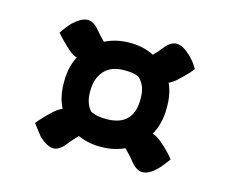

<svg xmlns="http://www.w3.org/2000/svg" viewBox="-70 -607 739 618"><g transform="rotate(15 300.0 -298.0)"><path d="M258 -422Q255 -420 252.5 -417.5Q250 -415 246 -411Q227 -392 204.5 -385Q182 -378 160 -382.5Q138 -387 120 -403Q109 -413 97 -425Q85 -437 75 -449Q82 -459 89.5 -469Q97 -479 104 -486Q118 -499 130 -505.5Q142 -512 153 -512Q173 -512 191 -489Q207 -471 223.5 -454Q240 -437 258 -422ZM344 -422Q362 -436 379 -453Q396 -470 410 -488Q429 -512 448 -512Q460 -512 471.5 -505.5Q483 -499 497 -486Q505 -478 512.5 -468.5Q520 -459 526 -448Q516 -435 503.5 -422.5Q491 -410 479 -399Q459 -382 438 -378Q417 -374 396 -382.5Q375 -391 355 -410Q353 -412 351.5 -413.5Q350 -415 349 -416Q348 -417 346.5 -419Q345 -421 344 -422ZM343 -174Q346 -177 348.5 -179.5Q351 -182 355 -185Q384 -214 419 -216Q454 -218 481 -193Q493 -183 504.5 -171.5Q516 -160 526 -147Q519 -138 511.5 -128Q504 -118 496 -110Q483 -97 471 -90.5Q459 -84 448 -84Q429 -84 410 -107Q395 -126 378 -142.5Q361 -159 343 -174ZM256 -174Q238 -160 221.5 -143.5Q205 -127 190 -108Q171 -84 152 -84Q141 -84 129 -90.5Q117 -97 103 -110Q96 -119 88.5 -128.5Q81 -138 74 -148Q85 -161 97 -173.5Q109 -186 121 -197Q141 -215 162 -218.5Q183 -222 204 -214Q225 -206 245 -186Q247 -184 248.5 -182.5Q250 -181 251 -180Q252 -179 253.5 -177.5Q255 -176 256 -174ZM130 -302Q130 -353 152.5 -392.5Q175 -432 214 -454Q253 -476 303 -476Q351 -476 389 -455Q427 -434 449 -397Q471 -360 471 -309V-302Q471 -251 448.5 -211.5Q426 -172 387 -150Q348 -128 297 -128Q249 -128 211.5 -148.5Q174 -169 152 -207Q130 -245 130 -295ZM219 -290Q219 -270 224.5 -254.5Q230 -239 240 -229Q253 -223 266 -221Q279 -219 292 -219Q337 -219 359.5 -241.5Q382 -264 382 -308V-314Q382 -335 375.5 -351Q369 -367 356 -378Q345 -383 333.5 -384.5Q322 -386 308 -386Q264 -386 241.5 -360.5Q219 -335 219 -295Z"/></g></svg>

Font: Recursive Casual SemiBold
Style: Regular
Weight: 600
Version: Version 1.047